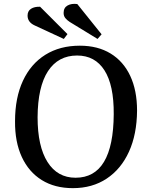

<svg xmlns="http://www.w3.org/2000/svg" viewBox="-20 -962 769 996"><path d="M58 -333Q58 -455 99 -543Q140 -631 215.5 -678Q291 -725 394 -725Q487 -725 553.5 -684.5Q620 -644 655.5 -568.5Q691 -493 691 -388Q690 -265 649 -175Q608 -85 533.5 -35.5Q459 14 358 14Q264 14 196.5 -28Q129 -70 93 -148Q57 -226 58 -333ZM175 -354Q175 -203 226.5 -121.5Q278 -40 372 -40Q568 -40 570 -370Q571 -520 522 -597Q473 -674 380 -674Q282 -674 229 -593Q176 -512 175 -354ZM342 -848Q328 -857 319 -868Q310 -879 310 -895Q310 -922 330.5 -933.5Q351 -945 381 -941L507 -784L486 -760ZM160 -830Q123 -847 123 -881Q123 -905 141 -916.5Q159 -928 188 -927L330 -785L311 -760Z"/></svg>

Font: Literata 36pt Medium
Style: Italic
Weight: 500
Italic angle: -2°
Designer: Latin by Veronika Burian and Jose Scaglione. Greek by Irene Vlachou. Cyrillic by Vera Evstafieva
Foundry: TypeTogether
Version: Version 3.002